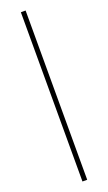

<svg xmlns="http://www.w3.org/2000/svg" viewBox="-190 -783 600 1066"><g transform="rotate(-20 110.0 -250.0)"><path d="M96 250V-750H124V250Z"/></g></svg>

Font: SourceSans3VF
Style: Regular
Weight: 200
Designer: Paul D. Hunt
Foundry: Adobe
Version: Version 3.052;hotconv 1.1.0;makeotfexe 2.6.0